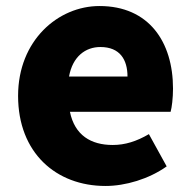

<svg xmlns="http://www.w3.org/2000/svg" viewBox="-20 -603 636 637"><path d="M330 14C396 14 474 -9 533 -51L474 -158C433 -134 395 -122 354 -122C282 -122 228 -154 212 -232H546C550 -246 554 -277 554 -309C554 -464 474 -583 310 -583C173 -583 40 -469 40 -285C40 -96 166 14 330 14ZM209 -349C221 -416 264 -447 313 -447C378 -447 403 -405 403 -349Z"/></svg>

Font: Source Han Sans HK Heavy
Style: Regular
Weight: 900
Designer: Ryoko NISHIZUKA 西塚涼子 (kana, bopomofo & ideographs); Paul D. Hunt (Latin, Greek & Cyrillic); Sandoll Communications 산돌커뮤니
Foundry: Adobe
Version: Version 2.000;hotconv 1.0.107;makeotfexe 2.5.65593